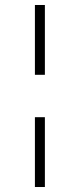

<svg xmlns="http://www.w3.org/2000/svg" viewBox="-20 -695 320 770"><path d="M160 55H120V-225H160ZM160 -395H120V-675H160Z"/></svg>

Font: Gemunu Libre ExtraLight ExtraLight
Style: Regular
Weight: 250
Version: Version 1.100